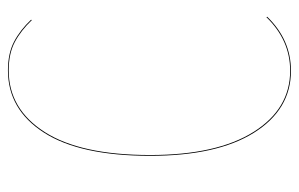

<svg xmlns="http://www.w3.org/2000/svg" viewBox="-152 -578 739 474"><g transform="rotate(-90 217.0 -340.5)"><path d="M280.8 -689.9Q322.8 -689.9 351.6 -674.8Q380.4 -659.7 405.8 -632.8L404.8 -630.9Q379.4 -657.7 350.8 -672.9Q322.3 -688 280.8 -688Q185.5 -688 128.7 -599.4Q71.8 -510.7 71.8 -338.9Q71.8 -174.3 128.7 -83.7Q185.5 6.8 279.8 6.8Q355.5 6.8 412.1 -51.8L413.1 -49.8Q356.4 8.8 279.8 8.8Q184.1 8.8 127 -82.3Q69.8 -173.3 69.8 -338.9Q69.8 -511.7 127 -600.8Q184.1 -689.9 280.8 -689.9Z"/></g></svg>

Font: Fira Sans Compressed Two
Style: Regular
Weight: 100
Width: 1
Designer: Carrois Corporate & Edenspiekermann AG
Foundry: Carrois Corporate GbR & Edenspiekermann AG
Version: Version 4.203;PS 004.203;hotconv 1.0.88;makeotf.lib2.5.64775